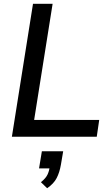

<svg xmlns="http://www.w3.org/2000/svg" viewBox="-20 -725 592 1018"><path d="M43 0 155 -705H259L161 -89H506L493 0ZM230 273 197 241Q223 220 232 200.5Q241 181 245 155L266 168H187L202 77H315L303 148Q296 189 280.5 219Q265 249 230 273Z"/></svg>

Font: Mulish ExtraLight SemiBold
Style: Italic
Weight: 600
Italic angle: -9°
Version: Version 3.603